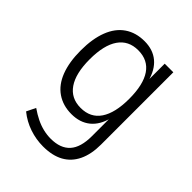

<svg xmlns="http://www.w3.org/2000/svg" viewBox="-196 -604 899 899"><g transform="rotate(45 253.5 -154.5)"><path d="M245 188Q199 188 154.5 173Q110 158 73 128L95 83Q121 101 145.5 113Q170 125 195 131Q220 137 245 137Q309 137 341 101.5Q373 66 373 -8V-131H376Q362 -73 325 -43Q288 -13 232 -13Q176 -13 135 -41Q94 -69 73 -123.5Q52 -178 52 -255Q52 -332 73 -386.5Q94 -441 135 -469Q176 -497 233 -497Q289 -497 325.5 -466.5Q362 -436 377 -377H374V-489H431V-10Q431 54 409.5 98.5Q388 143 347 165.5Q306 188 245 188ZM242 -64Q307 -64 340 -113Q373 -162 373 -255Q373 -349 340 -397.5Q307 -446 242 -446Q178 -446 144.5 -397.5Q111 -349 111 -255Q111 -162 144.5 -113Q178 -64 242 -64Z"/></g></svg>

Font: Nunito Sans 10pt Condensed Light
Style: Regular
Weight: 300
Width: 3
Designer: Vernon Adams
Foundry: Vernon Adams
Version: Version 3.101;gftools[0.9.27]